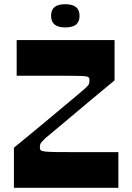

<svg xmlns="http://www.w3.org/2000/svg" viewBox="-20 -890 627 910"><path d="M46 0V-190Q71 -211 107.5 -240.5Q144 -270 184.5 -304Q225 -338 264 -370.5Q303 -403 333.5 -428.5Q364 -454 379 -467Q397 -483 401 -491Q403 -495 403.5 -500Q404 -505 404 -512Q404 -519 400.5 -523Q397 -527 385 -528.5Q373 -530 347.5 -530.5Q322 -531 277 -531Q250 -531 225.5 -531Q201 -531 176.5 -531Q152 -531 123.5 -531Q95 -531 59 -531V-700H523V-509Q498 -488 462 -458.5Q426 -429 386.5 -395.5Q347 -362 308.5 -330Q270 -298 240.5 -273Q211 -248 196 -236Q184 -224 178 -217.5Q172 -211 170.5 -205Q169 -199 169 -190Q169 -182 173 -178Q177 -174 192 -172Q207 -170 238.5 -169.5Q270 -169 327 -169Q363 -169 393.5 -169Q424 -169 458.5 -169Q493 -169 541 -169V0ZM289 -760Q222 -760 222 -815Q222 -843 238.5 -856.5Q255 -870 289 -870Q323 -870 340 -856.5Q357 -843 357 -815Q357 -787 340.5 -773.5Q324 -760 289 -760Z"/></svg>

Font: Ojuju
Style: Bold
Weight: 700
Designer: Chisaokwu Joboson, Mirko Velimirovic
Foundry: Udi Foundry
Version: Version 1.000